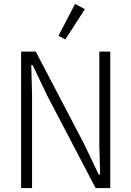

<svg xmlns="http://www.w3.org/2000/svg" viewBox="-20 -962 672 982"><path d="M221 -474 147 -629H140L144 -474V0H88V-698H163L411 -224L485 -69H492L488 -224V-698H544V0H469ZM314 -760 279 -779 364 -942 414 -915Z"/></svg>

Font: IBM Plex Sans Cond Light
Style: Regular
Weight: 300
Width: 3
Designer: Mike Abbink, Paul van der Laan, Pieter van Rosmalen
Foundry: Bold Monday
Version: Version 1.3